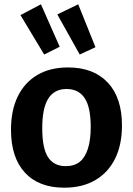

<svg xmlns="http://www.w3.org/2000/svg" viewBox="-20 -859 617 891"><path d="M296 -546Q414 -546 480 -476Q546 -406 546 -277Q546 -187 514 -122.5Q482 -58 422 -23Q362 12 278 12Q160 12 95.5 -58Q31 -128 31 -257Q31 -347 62.5 -411.5Q94 -476 153 -511Q212 -546 296 -546ZM289 -446Q232 -446 204 -401.5Q176 -357 176 -264Q176 -171 203 -129.5Q230 -88 285 -88Q325 -88 350 -108Q375 -128 388 -169Q401 -210 401 -270Q401 -361 373 -403.5Q345 -446 289 -446ZM185 -606 75 -789 170 -839 257 -642ZM350 -606 246 -792 343 -839 423 -640Z"/></svg>

Font: Bitter Thin
Style: Bold
Weight: 700
Version: Version 3.021